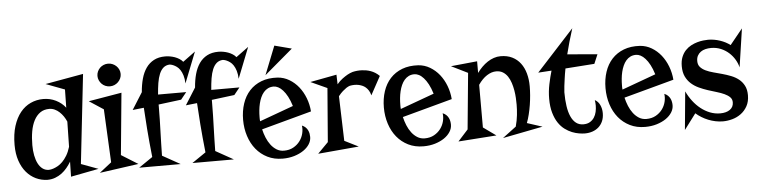

<svg xmlns="http://www.w3.org/2000/svg" viewBox="-46 -930 4782 1211"><g transform="rotate(-5 2345.0 -324.0)"><path d="M434.1 -61 542 -21 365.2 13.2 367.2 -82Q355.5 -62 340.3 -43.7Q325.2 -25.4 306.4 -11.2Q287.6 2.9 264.6 11.5Q241.7 20 214.8 20Q176.8 19 142.8 2.9Q108.9 -13.2 83.3 -43.2Q57.6 -73.2 42.7 -116.9Q27.8 -160.6 27.8 -216.8Q27.8 -285.2 43.9 -336.4Q60.1 -387.7 87.9 -421.9Q115.7 -456.1 153.1 -473.1Q190.4 -490.2 232.9 -490.2Q275.9 -490.2 312.7 -471.9Q349.6 -453.6 373 -422.9L375 -538.1L255.9 -583L497.1 -626ZM230 -42Q231.4 -42 239.7 -43Q248 -43.9 260.3 -48.1Q272.5 -52.2 287.4 -60.5Q302.2 -68.8 317.1 -83.7Q332 -98.6 345.7 -121.1Q359.4 -143.6 369.1 -175.8L372.1 -335Q364.7 -352.5 353.8 -368.7Q342.8 -384.8 329.3 -397.2Q315.9 -409.7 299.6 -417.2Q283.2 -424.8 265.1 -424.8Q231.4 -424.8 207.8 -408.2Q184.1 -391.6 168.7 -362.3Q153.3 -333 146.2 -293Q139.2 -252.9 139.2 -206.1Q139.2 -171.4 145 -141.4Q150.9 -111.3 162.1 -89.4Q173.3 -67.4 190.4 -54.7Q207.5 -42 230 -42Z M548.3 4.9 625 -55.2 608.4 -392.1 518.1 -451.2 728 -486.8 690.4 -95.2 795.4 -29.8ZM733.4 -605Q733.4 -590.3 727.5 -577.4Q721.7 -564.5 711.4 -554.4Q701.2 -544.4 688 -538.8Q674.8 -533.2 660.2 -533.2Q644.5 -533.2 631.1 -538.8Q617.7 -544.4 607.9 -554.4Q598.1 -564.5 592.3 -577.4Q586.4 -590.3 586.4 -605Q586.4 -620.1 592.3 -633.1Q598.1 -646 607.9 -655.8Q617.7 -665.5 631.1 -671.1Q644.5 -676.8 660.2 -676.8Q674.8 -676.8 688 -671.1Q701.2 -665.5 711.4 -655.8Q721.7 -646 727.5 -633.1Q733.4 -620.1 733.4 -605Z M955.1 -392.1V-377.9Q955.1 -335.4 954.1 -296.1Q953.1 -256.8 951.9 -218.8Q950.7 -180.7 949.7 -143.6Q948.7 -106.4 948.2 -68.8L1061 -5.9H798.3L886.2 -65.9Q875.5 -164.6 869.4 -244.9Q863.3 -325.2 860.4 -379.9L789.1 -372.1L856.4 -479Q859.9 -524.9 870.6 -563.7Q881.3 -602.5 901.1 -630.9Q920.9 -659.2 950.7 -675Q980.5 -690.9 1022.5 -690.9Q1037.1 -690.9 1052.7 -688.2Q1068.4 -685.5 1083.3 -680.2Q1098.1 -674.8 1111.3 -666.5Q1124.5 -658.2 1133.3 -647L1212.4 -705.1L1135.3 -509.8Q1134.3 -539.6 1127.7 -560.8Q1121.1 -582 1111.6 -596.2Q1102.1 -610.4 1090.8 -618.4Q1079.6 -626.5 1069.8 -630.6Q1060.1 -634.8 1053.2 -636Q1046.4 -637.2 1045.4 -637.2Q1022 -635.7 1006.3 -622.1Q990.7 -608.4 980.7 -584.5Q970.7 -560.5 965.3 -527.6Q960 -494.6 957 -455.1H1135.3L1099.1 -410.2Z M1292 -392.1V-377.9Q1292 -335.4 1291 -296.1Q1290 -256.8 1288.8 -218.8Q1287.6 -180.7 1286.6 -143.6Q1285.6 -106.4 1285.2 -68.8L1397.9 -5.9H1135.3L1223.1 -65.9Q1212.4 -164.6 1206.3 -244.9Q1200.2 -325.2 1197.3 -379.9L1126 -372.1L1193.4 -479Q1196.8 -524.9 1207.5 -563.7Q1218.3 -602.5 1238 -630.9Q1257.8 -659.2 1287.6 -675Q1317.4 -690.9 1359.4 -690.9Q1374 -690.9 1389.6 -688.2Q1405.3 -685.5 1420.2 -680.2Q1435.1 -674.8 1448.2 -666.5Q1461.4 -658.2 1470.2 -647L1549.3 -705.1L1472.2 -509.8Q1471.2 -539.6 1464.6 -560.8Q1458 -582 1448.5 -596.2Q1439 -610.4 1427.7 -618.4Q1416.5 -626.5 1406.7 -630.6Q1397 -634.8 1390.1 -636Q1383.3 -637.2 1382.3 -637.2Q1358.9 -635.7 1343.3 -622.1Q1327.6 -608.4 1317.6 -584.5Q1307.6 -560.5 1302.2 -527.6Q1296.9 -494.6 1293.9 -455.1H1472.2L1436 -410.2Z M1591.8 -179.2Q1598.1 -151.9 1608.9 -125.7Q1619.6 -99.6 1635.3 -79.1Q1650.9 -58.6 1671.4 -45.9Q1691.9 -33.2 1717.8 -33.2Q1752 -33.2 1777.3 -47.4Q1802.7 -61.5 1818.8 -83.3Q1835 -105 1841.3 -131.1Q1847.7 -157.2 1843.8 -181.2Q1857.4 -175.8 1866.5 -167Q1875.5 -158.2 1880.6 -147.7Q1885.7 -137.2 1887.7 -126.2Q1889.6 -115.2 1889.6 -105Q1889.6 -81.5 1876 -59.8Q1862.3 -38.1 1837.6 -21.2Q1813 -4.4 1779.3 5.9Q1745.6 16.1 1705.6 16.1Q1651.9 16.1 1609.6 -4.9Q1567.4 -25.9 1538.1 -61.8Q1508.8 -97.7 1493.2 -146Q1477.5 -194.3 1477.5 -249Q1477.5 -304.7 1493.2 -351.8Q1508.8 -398.9 1539.3 -432.1Q1569.8 -465.3 1614.3 -482.4Q1658.7 -499.5 1716.8 -496.1Q1756.8 -493.2 1790.5 -473.1Q1824.2 -453.1 1849.4 -421.6Q1874.5 -390.1 1889.9 -349.6Q1905.3 -309.1 1908.7 -265.1ZM1582.5 -257.8Q1582.5 -251 1582.5 -244.4Q1582.5 -237.8 1583.5 -231L1797.9 -309.1Q1787.1 -344.2 1773.7 -369.4Q1760.3 -394.5 1745.6 -410.6Q1731 -426.8 1716.1 -434.3Q1701.2 -441.9 1687.5 -441.9Q1667 -441.9 1651.4 -434.1Q1635.7 -426.3 1624.3 -412.8Q1612.8 -399.4 1604.7 -381.3Q1596.7 -363.3 1591.8 -342.8Q1586.9 -322.3 1584.7 -300.5Q1582.5 -278.8 1582.5 -257.8ZM1642.6 -517.6 1714.4 -698.7 1822.8 -670.4Z M2296.9 -333Q2292.5 -351.1 2284.4 -363.8Q2276.4 -376.5 2266.4 -385Q2256.3 -393.6 2245.1 -398.2Q2233.9 -402.8 2222.7 -405.3Q2196.3 -410.6 2166.5 -404.8Q2156.2 -401.4 2144.5 -394Q2134.3 -387.2 2121.1 -375.7Q2107.9 -364.3 2092.8 -345.2L2101.6 -62L2189.5 -18.1L1930.7 4.9L1997.6 -63L2024.9 -402.8L1920.9 -450.2L2088.9 -481.9L2090.8 -420.9Q2107.9 -441.4 2126 -454.6Q2144 -467.8 2158.7 -476.1Q2175.8 -485.4 2191.9 -490.2Q2221.2 -497.1 2251.5 -495.6Q2264.2 -495.1 2278.1 -492.7Q2292 -490.2 2306.4 -485.1Q2320.8 -480 2334.5 -471.4Q2348.1 -462.9 2360.8 -450.2Z M2482.9 -179.2Q2489.3 -151.9 2500 -125.7Q2510.7 -99.6 2526.4 -79.1Q2542 -58.6 2562.5 -45.9Q2583 -33.2 2608.9 -33.2Q2643.1 -33.2 2668.5 -47.4Q2693.8 -61.5 2710 -83.3Q2726.1 -105 2732.4 -131.1Q2738.8 -157.2 2734.9 -181.2Q2748.5 -175.8 2757.6 -167Q2766.6 -158.2 2771.7 -147.7Q2776.9 -137.2 2778.8 -126.2Q2780.8 -115.2 2780.8 -105Q2780.8 -81.5 2767.1 -59.8Q2753.4 -38.1 2728.8 -21.2Q2704.1 -4.4 2670.4 5.9Q2636.7 16.1 2596.7 16.1Q2543 16.1 2500.7 -4.9Q2458.5 -25.9 2429.2 -61.8Q2399.9 -97.7 2384.3 -146Q2368.7 -194.3 2368.7 -249Q2368.7 -304.7 2384.3 -351.8Q2399.9 -398.9 2430.4 -432.1Q2460.9 -465.3 2505.4 -482.4Q2549.8 -499.5 2607.9 -496.1Q2647.9 -493.2 2681.6 -473.1Q2715.3 -453.1 2740.5 -421.6Q2765.6 -390.1 2781 -349.6Q2796.4 -309.1 2799.8 -265.1ZM2473.6 -257.8Q2473.6 -251 2473.6 -244.4Q2473.6 -237.8 2474.6 -231L2689 -309.1Q2678.2 -344.2 2664.8 -369.4Q2651.4 -394.5 2636.7 -410.6Q2622.1 -426.8 2607.2 -434.3Q2592.3 -441.9 2578.6 -441.9Q2558.1 -441.9 2542.5 -434.1Q2526.9 -426.3 2515.4 -412.8Q2503.9 -399.4 2495.8 -381.3Q2487.8 -363.3 2482.9 -342.8Q2478 -322.3 2475.8 -300.5Q2473.6 -278.8 2473.6 -257.8Z M3296.9 -303.2Q3296.9 -275.9 3294.4 -245.6Q3292 -215.3 3287.1 -185.1Q3282.2 -154.8 3275.1 -126Q3268.1 -97.2 3258.8 -73.2L3355 -42L3100.6 7.8L3187 -57.1Q3197.3 -94.7 3200.9 -129.4Q3204.6 -164.1 3204.6 -194.8Q3204.6 -213.4 3203.4 -237.1Q3202.1 -260.7 3198 -285.2Q3193.8 -309.6 3186.3 -333Q3178.7 -356.4 3166.5 -374.8Q3154.3 -393.1 3136.5 -404.1Q3118.7 -415 3093.8 -415Q3064.9 -415 3035.2 -396Q3005.4 -377 2980 -339.8V-69.8L3060.5 -12.2L2818.8 4.9L2882.8 -65.9L2917 -420.9L2813 -472.2L2980 -488.8V-415Q2994.1 -434.6 3011.2 -451.7Q3028.3 -468.8 3047.4 -481.2Q3066.4 -493.7 3087.2 -500.7Q3107.9 -507.8 3129.9 -507.8Q3172.4 -507.8 3203.6 -492.2Q3234.9 -476.6 3255.6 -449Q3276.4 -421.4 3286.6 -384Q3296.9 -346.7 3296.9 -303.2Z M3412.1 -213.9Q3412.1 -259.8 3421.6 -305.4Q3431.2 -351.1 3442.4 -389.2L3357.9 -383.8L3596.2 -644Q3567.9 -554.7 3550.3 -482.9L3740.2 -466.8L3715.3 -408.2L3531.2 -395Q3524.4 -359.4 3520.8 -331.8Q3517.1 -304.2 3514.6 -285.2Q3512.2 -262.7 3511.2 -246.1Q3511.2 -197.3 3517.1 -158.2Q3522.9 -119.1 3535.4 -91.6Q3547.9 -64 3567.1 -49.1Q3586.4 -34.2 3613.3 -34.2Q3638.2 -34.2 3655 -44.2Q3671.9 -54.2 3682.1 -70.1Q3692.4 -85.9 3696.8 -105.7Q3701.2 -125.5 3701.2 -145Q3701.2 -163.1 3698.2 -180.2Q3719.2 -169.4 3730.2 -145.8Q3741.2 -122.1 3741.2 -94.2Q3741.2 -65.4 3731.7 -43.5Q3722.2 -21.5 3705.6 -6.6Q3689 8.3 3666.5 16.1Q3644 23.9 3618.2 23.9Q3602.5 23.9 3581.3 20.5Q3560.1 17.1 3537.1 8.1Q3514.2 -1 3491.7 -17.6Q3469.2 -34.2 3451.7 -60.5Q3434.1 -86.9 3423.1 -124.8Q3412.1 -162.6 3412.1 -213.9Z M3886.2 -179.2Q3892.6 -151.9 3903.3 -125.7Q3914.1 -99.6 3929.7 -79.1Q3945.3 -58.6 3965.8 -45.9Q3986.3 -33.2 4012.2 -33.2Q4046.4 -33.2 4071.8 -47.4Q4097.2 -61.5 4113.3 -83.3Q4129.4 -105 4135.7 -131.1Q4142.1 -157.2 4138.2 -181.2Q4151.9 -175.8 4160.9 -167Q4169.9 -158.2 4175 -147.7Q4180.2 -137.2 4182.1 -126.2Q4184.1 -115.2 4184.1 -105Q4184.1 -81.5 4170.4 -59.8Q4156.7 -38.1 4132.1 -21.2Q4107.4 -4.4 4073.7 5.9Q4040 16.1 4000 16.1Q3946.3 16.1 3904.1 -4.9Q3861.8 -25.9 3832.5 -61.8Q3803.2 -97.7 3787.6 -146Q3772 -194.3 3772 -249Q3772 -304.7 3787.6 -351.8Q3803.2 -398.9 3833.7 -432.1Q3864.3 -465.3 3908.7 -482.4Q3953.1 -499.5 4011.2 -496.1Q4051.3 -493.2 4085 -473.1Q4118.7 -453.1 4143.8 -421.6Q4168.9 -390.1 4184.3 -349.6Q4199.7 -309.1 4203.1 -265.1ZM3877 -257.8Q3877 -251 3877 -244.4Q3877 -237.8 3877.9 -231L4092.3 -309.1Q4081.5 -344.2 4068.1 -369.4Q4054.7 -394.5 4040 -410.6Q4025.4 -426.8 4010.5 -434.3Q3995.6 -441.9 3981.9 -441.9Q3961.4 -441.9 3945.8 -434.1Q3930.2 -426.3 3918.7 -412.8Q3907.2 -399.4 3899.2 -381.3Q3891.1 -363.3 3886.2 -342.8Q3881.3 -322.3 3879.2 -300.5Q3877 -278.8 3877 -257.8Z M4442.9 -497.1Q4461.4 -497.1 4480.5 -493.9Q4499.5 -490.7 4517.8 -484.6Q4536.1 -478.5 4552.5 -470Q4568.8 -461.4 4582 -451.2L4662.1 -549.8L4626 -306.2Q4620.1 -331.5 4605.5 -356.2Q4590.8 -380.9 4569.1 -400.4Q4547.4 -419.9 4519 -431.9Q4490.7 -443.8 4457 -443.8Q4438.5 -443.8 4421.4 -439.7Q4404.3 -435.5 4391.4 -426.3Q4378.4 -417 4370.8 -402.8Q4363.3 -388.7 4363.3 -369.1Q4363.3 -345.7 4376.2 -331.1Q4389.2 -316.4 4410.2 -306.4Q4431.2 -296.4 4458 -289.3Q4484.9 -282.2 4513.2 -274.4Q4541.5 -266.6 4568.4 -256.1Q4595.2 -245.6 4616.2 -229Q4637.2 -212.4 4650.1 -187.7Q4663.1 -163.1 4663.1 -127Q4663.1 -86.4 4647.2 -57.9Q4631.3 -29.3 4606.4 -11Q4581.5 7.3 4551.3 15.6Q4521 23.9 4492.2 23.9Q4468.8 23.9 4445.3 19Q4421.9 14.2 4399.9 5.4Q4377.9 -3.4 4358.2 -15.6Q4338.4 -27.8 4322.3 -42L4248 57.1L4271 -185.1Q4286.6 -151.9 4308.6 -123Q4330.6 -94.2 4357.4 -73Q4384.3 -51.8 4415 -39.8Q4445.8 -27.8 4479 -27.8Q4517.6 -27.8 4540.8 -44.2Q4564 -60.5 4564 -90.8Q4564 -110.4 4551 -123.3Q4538.1 -136.2 4516.8 -146Q4495.6 -155.8 4468.8 -163.6Q4441.9 -171.4 4413.6 -180.7Q4385.3 -189.9 4358.4 -202.4Q4331.5 -214.8 4310.3 -233.6Q4289.1 -252.4 4276.1 -279.5Q4263.2 -306.6 4263.2 -345.2Q4263.2 -378.4 4272.9 -402.8Q4282.7 -427.2 4298.6 -444.1Q4314.5 -460.9 4334.2 -471.4Q4354 -481.9 4374 -487.5Q4394 -493.2 4412.1 -495.1Q4430.2 -497.1 4442.9 -497.1Z"/></g></svg>

Font: Risque
Style: Regular
Weight: 400
Designer: Astigmatic (AOETI)
Foundry: Astigmatic (AOETI)
Version: Version 1.000